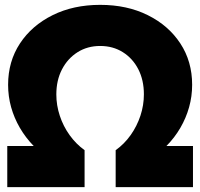

<svg xmlns="http://www.w3.org/2000/svg" viewBox="-20 -767 821 787"><path d="M771 0H454.1V-151.4Q489.7 -176.8 515.6 -213.4Q541.5 -250 555.7 -293Q569.8 -335.9 569.8 -380.4Q569.8 -438.5 546.9 -483.2Q523.9 -527.8 483.4 -553.2Q442.9 -578.6 390.6 -578.6Q338.4 -578.6 297.9 -553Q257.3 -527.3 234.1 -482.7Q210.9 -438 210.9 -379.9Q210.9 -335.4 225.1 -292.5Q239.3 -249.5 265.4 -213.1Q291.5 -176.8 326.7 -151.4V0H9.8V-168.5H118.2Q85 -202.6 61.5 -242.9Q38.1 -283.2 25.6 -327.6Q13.2 -372.1 13.2 -419.4Q13.2 -515.1 61.8 -588.9Q110.4 -662.6 195.6 -704.8Q280.8 -747.1 390.6 -747.1Q501 -747.1 585.9 -704.8Q670.9 -662.6 719.2 -588.9Q767.6 -515.1 767.6 -419.4Q767.6 -372.1 755.1 -327.6Q742.7 -283.2 719.2 -242.9Q695.8 -202.6 662.1 -168.5H771Z"/></svg>

Font: Kumbh Sans Black
Style: Regular
Weight: 900
Version: Version 1.005